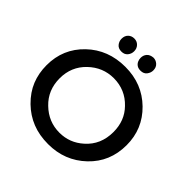

<svg xmlns="http://www.w3.org/2000/svg" viewBox="-224 -1066 1259 1259"><g transform="rotate(45 405.0 -437.0)"><path d="M407 8.5Q324.5 8.5 258.8 -17.8Q193 -44 140 -95.5Q84.5 -150 59 -213.2Q33.5 -276.5 33.5 -351Q33.5 -503 140.8 -605.8Q248 -708.5 407 -708.5Q564 -708.5 670 -604.8Q776 -501 776 -351Q776 -196 668.5 -93.8Q561 8.5 407 8.5ZM406 -97Q501 -97 572 -161Q654 -233 654 -351Q654 -456 586.5 -525Q513.5 -602 406 -602.5Q305 -602.5 230 -530.5Q155 -458.5 155 -351Q155 -241 230 -169.5Q304.5 -97 406 -97ZM317 -760.5Q288.5 -760.5 273.5 -779Q258.5 -797.5 258.5 -821Q258.5 -849 275.2 -865.2Q292 -881.5 317 -881.5Q342.5 -881.5 359 -864.2Q375.5 -847 375.5 -821Q375.5 -797.5 360.5 -779Q345.5 -760.5 317 -760.5ZM494.5 -760.5Q474 -760.5 461 -769.2Q448 -778 441.8 -791.8Q435.5 -805.5 435.5 -821Q435.5 -845.5 450.2 -862.2Q465 -879 494.5 -881.5Q517.5 -881.5 535.2 -865.5Q553 -849.5 553 -821Q553 -799 538.2 -779.8Q523.5 -760.5 494.5 -760.5Z"/></g></svg>

Font: Argentum Novus Medium
Style: Regular
Weight: 500
Designer: Julieta Ulanovsky (font) & Cristiano Sobral (main changes)
Foundry: Julieta Ulanovsky (font) & Cristiano Sobral (main changes)
Version: Version 3.00;November 27, 2020;FontCreator 13.0.0.2655 64-bi